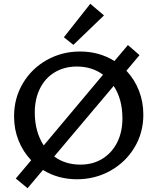

<svg xmlns="http://www.w3.org/2000/svg" viewBox="-20 -936 827 1010"><path d="M366 -700 316 -740 455 -916 527 -855ZM734 -333Q734 -237 687 -159.5Q640 -82 560 -37.5Q480 7 385 7Q285 7 206 -42L125 54L63 3L144 -93Q101 -138 77.5 -197Q54 -256 54 -324Q54 -420 100.5 -498Q147 -576 226.5 -620.5Q306 -665 401 -665Q502 -665 582 -615L653 -699L714 -646L645 -564Q688 -518 711 -459Q734 -400 734 -333ZM210 -171 522 -543Q464 -586 384 -586Q319 -586 268.5 -556Q218 -526 190.5 -471Q163 -416 163 -344Q163 -243 210 -171ZM624 -313Q624 -415 578 -484L265 -113Q323 -70 403 -70Q468 -70 518 -100.5Q568 -131 596 -186Q624 -241 624 -313Z"/></svg>

Font: Ysabeau SC Semibold
Style: Regular
Weight: 600
Designer: Christian Thalmann (Catharsis Fonts)
Version: Version 0.003